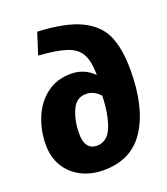

<svg xmlns="http://www.w3.org/2000/svg" viewBox="-142 -860 853 978"><g transform="rotate(-20 285.0 -370.5)"><path d="M18 -203Q18 -278 45.5 -346.5Q73 -415 128 -457.5Q183 -500 261 -500Q333 -500 384 -449V-453Q383 -526 361.5 -564Q340 -602 288.5 -619.5Q237 -637 137 -644L174 -760Q327 -753 409.5 -712.5Q492 -672 523 -600.5Q554 -529 554 -414Q554 -214 479.5 -97.5Q405 19 252 19Q186 19 132.5 -8Q79 -35 48.5 -85Q18 -135 18 -203ZM374 -340Q342 -377 298 -377Q244 -377 220.5 -321Q197 -265 197 -198Q197 -154 214 -132Q231 -110 262 -110Q319 -110 345 -174Q371 -238 374 -340Z"/></g></svg>

Font: Trujillo ExtraBold
Style: Italic
Weight: 800
Italic angle: -8°
Designer: Fira Sans original fonts by bBox Type GmbH, Carrois Corporate GbR, & Edenspiekermann AG / Changes by Cristiano Sobral
Foundry: Fira Sans original fonts by bBox Type GmbH, Carrois Corporate GbR, & Edenspiekermann AG / Changes by Cristiano Sobral
Version: Version 4.301;July 28, 2020;FontCreator 13.0.0.2655 64-bit